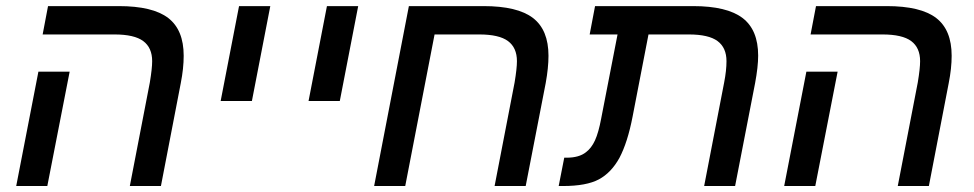

<svg xmlns="http://www.w3.org/2000/svg" viewBox="-20 -622 3256 642"><path d="M584.5 -344.2 518.1 0H414.1L481 -346.2Q488.8 -393.1 488.8 -417.5Q488.8 -462.4 459 -484.6Q429.2 -506.8 362.8 -506.8H122.6L140.6 -601.6H377Q490.7 -601.6 542.5 -561.8Q594.2 -522 594.2 -435.5Q594.2 -393.6 584.5 -344.2ZM212.9 -382.3 138.2 0H34.2L108.4 -382.3Z M883.8 -601.6 822.3 -284.2H717.8L779.3 -601.6Z M1177.7 -601.6 1116.2 -284.2H1011.7L1073.2 -601.6Z M1433.1 -506.8 1335 0H1231L1347.2 -601.6H1596.7Q1710.4 -601.6 1762.2 -561.8Q1814 -522 1814 -435.5Q1814 -395.5 1804.7 -344.2L1737.8 0H1633.8L1700.7 -346.2Q1708.5 -393.1 1708.5 -417.5Q1708.5 -462.4 1678.7 -484.6Q1648.9 -506.8 1582.5 -506.8Z M2051.3 -94.2Q2023.9 -44.4 1982.4 -22.2Q1940.9 0 1862.3 0H1848.1L1866.7 -94.7H1874.5Q1916 -94.7 1939 -112.8Q1957.5 -126.5 1969.5 -152.6Q1981.4 -178.7 1990.2 -225.6L2044.9 -506.8H1951.7L1969.7 -601.6H2297.4Q2410.6 -601.6 2462.9 -561.8Q2515.1 -522 2515.1 -436Q2515.1 -398.9 2504.9 -344.2L2438 0H2334.5L2401.4 -346.2Q2409.2 -386.2 2409.2 -417.5Q2409.2 -462.4 2379.4 -484.6Q2349.6 -506.8 2283.2 -506.8H2148.4L2095.2 -231.9Q2078.6 -146 2051.3 -94.2Z M3152.3 -344.2 3085.9 0H2981.9L3048.8 -346.2Q3056.6 -393.1 3056.6 -417.5Q3056.6 -462.4 3026.9 -484.6Q2997.1 -506.8 2930.7 -506.8H2690.4L2708.5 -601.6H2944.8Q3058.6 -601.6 3110.4 -561.8Q3162.1 -522 3162.1 -435.5Q3162.1 -393.6 3152.3 -344.2ZM2780.8 -382.3 2706.1 0H2602.1L2676.3 -382.3Z"/></svg>

Font: Arimo Medium
Style: Italic
Weight: 500
Italic angle: -12°
Designer: Steve Matteson
Foundry: Monotype Imaging Inc.
Version: Version 1.33